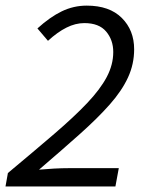

<svg xmlns="http://www.w3.org/2000/svg" viewBox="-30 -670 530 690"><path d="M-10.2 0 -1.6 -48.2Q93.7 -127.7 164.9 -188.8Q236.1 -249.9 283.1 -299.4Q330.1 -348.9 353.6 -393.2Q377 -437.5 377 -483.1Q377 -526.3 351.4 -556.7Q325.9 -587 273.1 -587Q241.1 -587 208.9 -570.8Q176.6 -554.7 142.4 -523.3L104.5 -567.8Q149.6 -608.8 192 -629.3Q234.4 -649.8 281.7 -649.8Q363.3 -649.8 407.7 -605.6Q452.1 -561.4 452.1 -492.8Q452.1 -439.7 430.1 -391.8Q408 -343.8 364.5 -294.6Q321 -245.4 257.1 -188.4Q193.3 -131.4 110.3 -60.3Q136.2 -62.6 164.5 -64.2Q192.8 -65.7 217.6 -65.7H396.9L384.8 0Z"/></svg>

Font: Source Sans Variable
Style: Italic
Weight: 200
Italic angle: -11°
Designer: Paul D. Hunt
Foundry: Adobe Systems Incorporated
Version: Version 3.006;hotconv 1.0.111;makeotfexe 2.5.65597